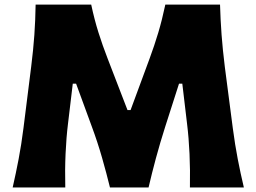

<svg xmlns="http://www.w3.org/2000/svg" viewBox="-20 -830 1135 850"><path d="M36.1 0Q50.3 -62 62.5 -126Q74.7 -189.9 84 -263.7L118.2 -536.1Q127.4 -609.4 132.1 -675.3Q136.7 -741.2 137.7 -809.6H383.8Q397.9 -743.2 416 -685.8Q434.1 -628.4 456.5 -570.8L544.4 -342.8H558.1L642.1 -570.3Q663.6 -628.4 680.7 -685.5Q697.8 -742.7 711.9 -809.6H954.1Q956.1 -741.7 960.9 -676.3Q965.8 -610.8 975.1 -535.6L1010.7 -262.2Q1020.5 -188 1032.5 -126Q1044.4 -64 1059.6 0H820.8Q823.7 -155.8 808.1 -282.2L787.1 -459.5H772.5L711.4 -269Q689 -198.7 670.4 -130.1Q651.9 -61.5 637.7 0H466.8Q452.1 -60.5 432.1 -130.6Q412.1 -200.7 386.7 -269L316.9 -459.5H302.2L281.2 -283.7Q273.4 -220.7 270.3 -149.7Q267.1 -78.6 269 0Z"/></svg>

Font: Pinar-DS4-FD ExtraBold
Style: Regular
Weight: 800
Designer: Amin Abedi
Version: Version 3.000